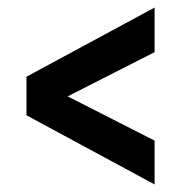

<svg xmlns="http://www.w3.org/2000/svg" viewBox="-20 -560 457 508"><path d="M389 -540V-422L159 -305L389 -188V-72L50 -255V-357Z"/></svg>

Font: Squada One
Style: Regular
Weight: 400
Designer: Joe Prince
Foundry: Joe Prince
Version: Version 1.001